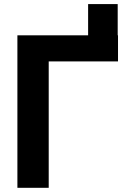

<svg xmlns="http://www.w3.org/2000/svg" viewBox="-20 -896 616 916"><path d="M400.4 -604V-876.5H541.5V-604ZM543 -727.5V-603H212.4V0H63V-727.5Z"/></svg>

Font: Inter 18pt
Style: Bold
Weight: 700
Designer: Rasmus Andersson
Foundry: rsms
Version: Version 4.001;git-66647c0bb